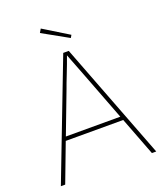

<svg xmlns="http://www.w3.org/2000/svg" viewBox="-156 -976 924 1080"><g transform="rotate(-20 305.5 -436.0)"><path d="M20 0 289 -700H322L591 0H565L477 -230H133L46 0ZM237 -503 142 -253H468L372 -504Q369 -512 358 -540.5Q347 -569 332.5 -606.5Q318 -644 304 -680Q297 -660 287 -633.5Q277 -607 266.5 -580.5Q256 -554 248 -533Q240 -512 237 -503ZM358 -764 204 -850 217 -872 367 -780Z"/></g></svg>

Font: Lexend Thin
Style: Regular
Weight: 100
Designer: Bonnie Shaver-Troup, Thomas Jockin
Foundry: Lexend
Version: Version 1.007; ttfautohint (v1.8.3)